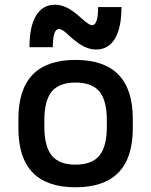

<svg xmlns="http://www.w3.org/2000/svg" viewBox="-20 -784 640 814"><path d="M300 10Q58 10 58 -240V-280Q58 -530 300 -530Q543 -530 543 -280V-240Q543 10 300 10ZM300 -86Q370 -86 401.5 -124.5Q433 -163 433 -248V-273Q433 -358 401.5 -396Q370 -434 300 -434Q231 -434 199.5 -396Q168 -358 168 -273V-248Q168 -163 199.5 -124.5Q231 -86 300 -86ZM387 -574Q362 -574 335.5 -587Q309 -600 274 -632Q258 -648 247.5 -654.5Q237 -661 230 -661Q204 -661 204 -584H105Q105 -672 133 -718Q161 -764 213 -764Q239 -764 265 -751Q291 -738 326 -706Q358 -677 370 -677Q396 -677 396 -754H495Q495 -667 467.5 -620.5Q440 -574 387 -574Z"/></svg>

Font: M PLUS Code Latin 60 Medium
Style: Regular
Weight: 500
Width: 7
Monospace: yes
Designer: Coji Morishita
Foundry: UNDERFOREST DESIGN
Version: Version 1.005; ttfautohint (v1.8.3)